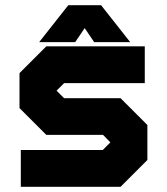

<svg xmlns="http://www.w3.org/2000/svg" viewBox="-20 -718 642 738"><path d="M60 0V-141.5H375L405.5 -172V-169.5L376 -199.5H158L55 -302.5V-437L158 -540H536.5V-398.5H226.5L196 -368V-371L226.5 -340.5H443.5L546.5 -237.5V-103L443.5 0ZM137 -72.5H414L476 -134.5V-213L414 -272.5H183L126.5 -329.5V-408L188 -469.5H459.5H188L126.5 -408V-329.5L183 -272.5H414L476 -213V-134.5L414 -72.5H137ZM242.5 -698H368.5L480.5 -556H342L305.5 -610L269 -556H130.5ZM276 -659 233.5 -601 276 -659H333L375.5 -601L333 -659Z"/></svg>

Font: Tourney Thin Black
Style: Regular
Weight: 900
Version: Version 1.015